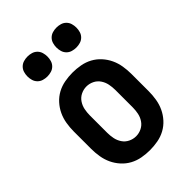

<svg xmlns="http://www.w3.org/2000/svg" viewBox="-219 -835 938 938"><g transform="rotate(-45 250.0 -365.5)"><path d="M250 8Q223 8 195.5 3Q168 -2 144 -15Q120 -28 101.5 -48.5Q83 -69 71.5 -93.5Q60 -118 55.5 -145.5Q51 -173 51 -200V-320Q51 -347 55.5 -374.5Q60 -402 71.5 -426.5Q83 -451 101.5 -471.5Q120 -492 144 -505Q168 -518 195.5 -523Q223 -528 250 -528Q277 -528 304.5 -523Q332 -518 356 -505Q380 -492 398.5 -471.5Q417 -451 428.5 -426.5Q440 -402 444.5 -374.5Q449 -347 449 -320V-200Q449 -173 444.5 -145.5Q440 -118 428.5 -93.5Q417 -69 398.5 -48.5Q380 -28 356 -15Q332 -2 304.5 3Q277 8 250 8ZM250 -88Q270 -88 288.5 -97Q307 -106 318.5 -123Q330 -140 334 -160Q338 -180 338 -200V-320Q338 -340 334 -360Q330 -380 318.5 -397Q307 -414 288.5 -423Q270 -432 250 -432Q230 -432 211.5 -423Q193 -414 181.5 -397Q170 -380 166 -360Q162 -340 162 -320V-200Q162 -180 166 -160Q170 -140 181.5 -123Q193 -106 211.5 -97Q230 -88 250 -88ZM350 -601Q336 -601 322.5 -605Q309 -609 299 -619Q289 -629 285 -642.5Q281 -656 281 -670Q281 -684 285 -697.5Q289 -711 299 -721Q309 -731 322.5 -735Q336 -739 350 -739Q364 -739 377.5 -735Q391 -731 401 -721Q411 -711 415 -697.5Q419 -684 419 -670Q419 -656 415 -642.5Q411 -629 401 -619Q391 -609 377.5 -605Q364 -601 350 -601ZM150 -601Q136 -601 122.5 -605Q109 -609 99 -619Q89 -629 85 -642.5Q81 -656 81 -670Q81 -684 85 -697.5Q89 -711 99 -721Q109 -731 122.5 -735Q136 -739 150 -739Q164 -739 177.5 -735Q191 -731 201 -721Q211 -711 215 -697.5Q219 -684 219 -670Q219 -656 215 -642.5Q211 -629 201 -619Q191 -609 177.5 -605Q164 -601 150 -601Z"/></g></svg>

Font: Iosevka SS18
Style: Bold
Weight: 700
Monospace: yes
Designer: Belleve Invis
Foundry: Belleve Invis
Version: Version 25.1.1; ttfautohint (v1.8.4)